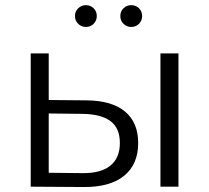

<svg xmlns="http://www.w3.org/2000/svg" viewBox="-20 -736 825 757"><path d="M308.7 1.4 101.1 0V-525.5H172.1V-341.7L322.3 -340.3Q421.2 -339.3 473 -296.1Q524.8 -253 524.8 -172.2Q524.8 -87.8 469 -42.7Q413.3 2.4 308.7 1.4ZM304.5 -53.4Q377.5 -52.4 415.1 -82.9Q452.6 -113.4 452.6 -172.3Q452.6 -230.9 415.6 -258.5Q378.5 -286.1 304.5 -287.1L172.1 -288.6V-54.8ZM612.6 0V-525.5H683.6V0ZM497.4 -629.7Q480 -629.7 467.2 -641.9Q454.4 -654.2 454.4 -672.7Q454.4 -691.6 467.2 -703.6Q480 -715.7 497.4 -715.7Q515.2 -715.7 527.8 -703.6Q540.4 -691.6 540.4 -672.7Q540.4 -654.2 527.8 -641.9Q515.2 -629.7 497.4 -629.7ZM318.6 -629.7Q301.3 -629.7 288.5 -641.9Q275.6 -654.2 275.6 -672.7Q275.6 -691.6 288.5 -703.6Q301.3 -715.7 318.6 -715.7Q336.4 -715.7 349 -703.6Q361.6 -691.6 361.6 -672.7Q361.6 -654.2 349 -641.9Q336.4 -629.7 318.6 -629.7Z"/></svg>

Font: Montserrat Thin
Style: Regular
Weight: 100
Designer: Julieta Ulanovsky
Foundry: Julieta Ulanovsky
Version: Version 9.000